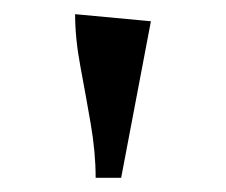

<svg xmlns="http://www.w3.org/2000/svg" viewBox="-20 -851 319 271"><path d="M151 -600H115Q115 -636 108 -676.5Q101 -717 93.5 -757Q86 -797 86 -831L193 -821Z"/></svg>

Font: Narnoor SemiBold
Style: Regular
Weight: 600
Designer: S. Sridhar Murthy
Foundry: SIL International
Version: Version 3.000